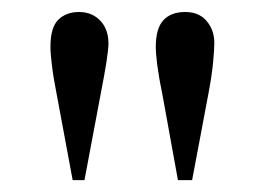

<svg xmlns="http://www.w3.org/2000/svg" viewBox="-20 -698 448 325"><path d="M163.6 -624.5Q163.6 -615.2 160.2 -593Q156.7 -570.8 149.9 -536.1L123 -393.1H103L76.2 -537.1Q70.3 -566.9 67.9 -587.2Q65.4 -607.4 65.4 -618.7Q65.4 -651.9 78.9 -664.8Q92.3 -677.7 113.8 -677.7Q135.7 -677.7 149.7 -663.1Q163.6 -648.4 163.6 -624.5ZM342.8 -625.5Q342.8 -615.7 340.8 -593.5Q338.9 -571.3 332 -535.2L305.2 -393.1H281.2L255.4 -535.2Q249 -566.4 246.3 -586.9Q243.7 -607.4 243.7 -618.7Q243.7 -649.9 256.6 -663.8Q269.5 -677.7 293.5 -677.7Q316.9 -677.7 329.8 -662.4Q342.8 -647 342.8 -625.5Z"/></svg>

Font: Doulos SIL Compact
Style: Regular
Weight: 400
Designer: Walt Agee, Victor Gaultney, Peter Martin, Debbi Hosken
Foundry: SIL International
Version: Version 4.110; 2011; Maintenance release ; LnSpcTght